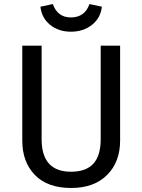

<svg xmlns="http://www.w3.org/2000/svg" viewBox="-20 -914 702 946"><path d="M329.1 -757.8Q268.6 -757.8 226.8 -791.7Q185.1 -825.7 179.2 -880.9L240.2 -894Q263.7 -828.1 329.1 -828.1Q397.5 -828.1 420.9 -894L481.9 -880.9Q476.1 -825.7 433.3 -791.7Q390.6 -757.8 329.1 -757.8ZM571.8 -689V-221.2Q571.8 -116.2 507.8 -52Q443.8 12.2 330.1 12.2Q214.8 12.2 152.3 -51.5Q89.8 -115.2 89.8 -221.2V-689H185.1V-228Q185.1 -67.9 330.1 -67.9Q404.3 -67.9 440.2 -107.7Q476.1 -147.5 476.1 -228V-689Z"/></svg>

Font: FiraGO
Style: Regular
Weight: 400
Designer: bBox Type
Foundry: bBox Type GmbH
Version: Version 1.001;PS 001.001;hotconv 1.0.88;makeotf.lib2.5.64775